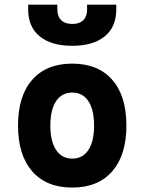

<svg xmlns="http://www.w3.org/2000/svg" viewBox="-20 -803 626 832"><path d="M293 9.8Q181.2 9.8 119.6 -60.5Q58.1 -130.9 58.1 -258.8Q58.1 -387.2 119.6 -457.3Q181.2 -527.3 293 -527.3Q404.8 -527.3 466.3 -457.3Q527.8 -387.2 527.8 -258.8Q527.8 -130.9 466.3 -60.5Q404.8 9.8 293 9.8ZM293.2 -115.7Q338.4 -115.7 363 -153.1Q387.7 -190.5 387.7 -258.9Q387.7 -327.6 363 -364.7Q338.4 -401.9 293 -401.9Q248 -401.9 223.1 -364.7Q198.2 -327.5 198.2 -258.8Q198.2 -190.4 223.1 -153.1Q248 -115.7 293.2 -115.7ZM293 -604.5Q202.2 -604.5 152.1 -645.5Q102.1 -686.5 102.1 -761.7V-782.7H228.5V-761.7Q228.5 -731.9 245.2 -715.6Q261.9 -699.2 293.1 -699.2Q324.2 -699.2 340.8 -715.5Q357.4 -731.8 357.4 -761.7V-782.7H483.9V-761.7Q483.9 -686.5 433.8 -645.5Q383.8 -604.5 293 -604.5Z"/></svg>

Font: Cascadia Code PL
Style: Regular
Weight: 400
Monospace: yes
Designer: Aaron Bell
Foundry: Saja Typeworks
Version: Version 2102.003